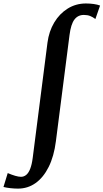

<svg xmlns="http://www.w3.org/2000/svg" viewBox="-140 -835 596 1106"><path d="M-36.5 251.5Q-56 251.5 -79.5 249Q-103 246.5 -120 242L-95.5 162Q-72 172 -52.2 177.8Q-32.5 183.5 -19 183.5Q-2.5 183.5 11 172.5Q24.5 161.5 34 137.2Q43.5 113 48.5 74L133.5 -589.5Q142 -654.5 172.5 -705.5Q203 -756.5 250.2 -785.8Q297.5 -815 355 -815Q378 -815 399.5 -812Q421 -809 436.5 -803L409.5 -725.5Q395 -736.5 379.5 -742.8Q364 -749 343 -749Q309 -749 288.8 -722.5Q268.5 -696 260.5 -633.5L182 -21.5Q171 65.5 140.5 126.5Q110 187.5 65 219.5Q20 251.5 -36.5 251.5Z"/></svg>

Font: Merriweather 24pt SemiBold
Style: Italic
Weight: 600
Italic angle: -7.8°
Version: Version 2.101